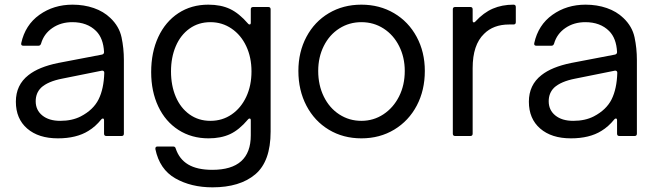

<svg xmlns="http://www.w3.org/2000/svg" viewBox="-20 -583 2815 823"><path d="M48 -147Q48 -219 102 -261Q146 -296 229 -313L417 -349Q426 -351 426 -360Q423 -419 392 -450Q354 -488 290 -488Q241 -488 204.5 -463Q168 -438 156 -396Q153 -387 145 -387H80Q69 -387 71 -398Q88 -476 149 -519.5Q210 -563 291 -563Q340 -563 382 -548.5Q424 -534 453 -506Q491 -470 501 -423Q511 -376 511 -326V-10Q511 0 501 0H436Q426 0 426 -10V-67Q426 -75 421 -75Q417 -75 414 -71Q389 -40 359 -22Q308 10 228 10Q145 10 96.5 -32Q48 -74 48 -147ZM326 -84Q380 -112 402.5 -157Q425 -202 427 -271Q427 -276 424 -278.5Q421 -281 416 -280L247 -246Q185 -234 156 -207Q133 -184 133 -149Q133 -111 161.5 -88Q190 -65 238 -65Q289 -65 326 -84Z M646 56V54Q646 45 655 45H722Q731 45 733 53Q748 99 786.5 122Q825 145 890 145Q1055 145 1055 -3V-67Q1055 -75 1050 -75Q1046 -75 1043 -71Q1005 -26 966 -8Q927 10 874 10Q801 10 745 -26Q689 -62 658.5 -126.5Q628 -191 628 -274Q628 -359 658.5 -424.5Q689 -490 744.5 -526.5Q800 -563 873 -563Q927 -563 966 -544.5Q1005 -526 1043 -482Q1046 -478 1050 -478Q1055 -478 1055 -486V-543Q1055 -553 1065 -553H1130Q1140 -553 1140 -543V-19Q1140 109 1074 164.5Q1008 220 891 220Q799 220 731.5 181.5Q664 143 646 56ZM1058 -277Q1058 -337 1035.5 -385Q1013 -433 972.5 -460.5Q932 -488 882 -488Q831 -488 792.5 -460.5Q754 -433 733.5 -385Q713 -337 713 -277Q713 -216 733.5 -168Q754 -120 792.5 -92.5Q831 -65 882 -65Q933 -65 973 -92.5Q1013 -120 1035.5 -168Q1058 -216 1058 -277Z M1259 -279Q1259 -360 1293.5 -425Q1328 -490 1389.5 -526.5Q1451 -563 1529 -563Q1607 -563 1669 -526.5Q1731 -490 1766 -425Q1801 -360 1801 -279Q1801 -196 1766.5 -130.5Q1732 -65 1670 -27.5Q1608 10 1529 10Q1451 10 1389.5 -27Q1328 -64 1293.5 -130Q1259 -196 1259 -279ZM1715 -279Q1715 -337 1691 -385Q1667 -433 1624.5 -460.5Q1582 -488 1529 -488Q1477 -488 1434.5 -461Q1392 -434 1368 -386Q1344 -338 1344 -279Q1344 -218 1368 -169Q1392 -120 1434.5 -92.5Q1477 -65 1529 -65Q1581 -65 1623.5 -93Q1666 -121 1690.5 -169.5Q1715 -218 1715 -279Z M1931 0Q1921 0 1921 -10V-543Q1921 -553 1931 -553H1996Q2006 -553 2006 -543V-495Q2006 -487 2011 -487Q2015 -487 2018 -491Q2053 -529 2092.5 -546Q2132 -563 2181 -563Q2191 -563 2191 -553V-488Q2191 -478 2181 -478H2162Q2095 -478 2055 -438Q2006 -391 2006 -291V-10Q2006 0 1996 0Z M2247 -147Q2247 -219 2301 -261Q2345 -296 2428 -313L2616 -349Q2625 -351 2625 -360Q2622 -419 2591 -450Q2553 -488 2489 -488Q2440 -488 2403.5 -463Q2367 -438 2355 -396Q2352 -387 2344 -387H2279Q2268 -387 2270 -398Q2287 -476 2348 -519.5Q2409 -563 2490 -563Q2539 -563 2581 -548.5Q2623 -534 2652 -506Q2690 -470 2700 -423Q2710 -376 2710 -326V-10Q2710 0 2700 0H2635Q2625 0 2625 -10V-67Q2625 -75 2620 -75Q2616 -75 2613 -71Q2588 -40 2558 -22Q2507 10 2427 10Q2344 10 2295.5 -32Q2247 -74 2247 -147ZM2525 -84Q2579 -112 2601.5 -157Q2624 -202 2626 -271Q2626 -276 2623 -278.5Q2620 -281 2615 -280L2446 -246Q2384 -234 2355 -207Q2332 -184 2332 -149Q2332 -111 2360.5 -88Q2389 -65 2437 -65Q2488 -65 2525 -84Z"/></svg>

Font: Open Sauce Two
Style: Regular
Weight: 400
Designer: Alfredo Marco Pradil
Foundry: Creative Sauce Fz LLC
Version: Version 1.477